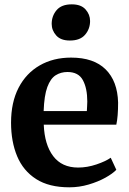

<svg xmlns="http://www.w3.org/2000/svg" viewBox="-20 -828 580 860"><path d="M290.5 11Q199.5 11 141.8 -26Q84 -63 56.8 -128.2Q29.5 -193.5 29.5 -278.5Q29.5 -369.5 63.2 -434.8Q97 -500 157.8 -535Q218.5 -570 298.5 -570Q400 -570 453.2 -517.2Q506.5 -464.5 509 -368.5Q509 -305.5 501 -269.5H176Q179.5 -180 218.2 -128.8Q257 -77.5 330 -77.5Q370.5 -77.5 412 -91.5Q453.5 -105.5 476 -121.5L501 -67.5Q485 -50.5 452.2 -32.2Q419.5 -14 377.2 -1.5Q335 11 290.5 11ZM175.5 -330.5H369Q369.5 -341 370.2 -352.5Q371 -364 371 -373Q371 -432.5 351.2 -469Q331.5 -505.5 282 -505.5Q252.5 -505.5 229.2 -490.8Q206 -476 192 -438.2Q178 -400.5 175.5 -330.5ZM292.5 -646.5Q252 -646.5 231.8 -669.2Q211.5 -692 211.5 -721Q211.5 -756.5 233.5 -782.5Q255.5 -808.5 301 -808.5H302Q343 -808.5 363.2 -785.8Q383.5 -763 383.5 -734Q383.5 -698.5 361.2 -672.5Q339 -646.5 293.5 -646.5Z"/></svg>

Font: Merriweather
Style: Bold
Weight: 700
Designer: Eben Sorkin
Foundry: Eben Sorkin
Version: Version 2.100; ttfautohint (v1.7.19-72a1) -l 8 -r 50 -G 200 